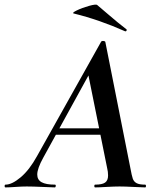

<svg xmlns="http://www.w3.org/2000/svg" viewBox="-58 -815 683 835"><path d="M-34 -12Q-6 -12 32 -44Q70 -76 103 -136L382 -634Q384 -637 390 -637Q393 -637 396 -636Q399 -635 400 -633L509 -84Q515 -51 519.5 -38Q524 -25 536 -18.5Q548 -12 573 -12Q577 -12 577 -6Q577 0 573 0Q557 0 523 -2Q485 -4 462 -4Q440 -4 404 -2Q372 0 356 0Q352 0 352 -6Q352 -12 356 -12Q386 -12 399 -21Q412 -30 412 -52Q412 -68 408 -84L323 -505L379 -582L130 -129Q104 -82 104 -56Q104 -33 123 -22.5Q142 -12 181 -12Q185 -12 184.5 -6Q184 0 180 0Q167 0 129 -2Q83 -4 58 -4Q37 -4 9 -2Q-19 0 -34 0Q-38 0 -38 -6Q-38 -12 -34 -12ZM186 -257H405L407 -229H171ZM264 -756Q252 -758 275.5 -769.5Q299 -781 329.5 -789.5Q360 -798 365 -793L412 -753Q456 -715 490 -689Q493 -688 493 -685Q493 -682 491 -680Q489 -678 486 -679Q374 -729 264 -756Z"/></svg>

Font: Cormorant Garamond
Style: Bold Italic
Weight: 700
Italic angle: -10°
Designer: Christian Thalmann (Catharsis Fonts)
Foundry: Catharsis Fonts
Version: Version 4.000